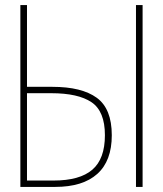

<svg xmlns="http://www.w3.org/2000/svg" viewBox="-20 -734 640 754"><path d="M60 -714H86V-393H186Q301 -393 360 -350Q419 -307 419 -203Q419 -102 362 -51Q305 0 197 0H60ZM514 -714H540V0H514ZM190 -25Q293 -25 342.5 -67.5Q392 -110 392 -203Q392 -297 339.5 -332.5Q287 -368 181 -368H86V-25Z"/></svg>

Font: Noto Sans Mono UI Thin
Style: Regular
Weight: 250
Monospace: yes
Designer: Monotype Design team
Foundry: Monotype Imaging Inc.
Version: Version 1.000